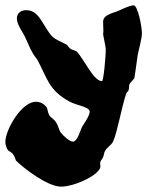

<svg xmlns="http://www.w3.org/2000/svg" viewBox="-39 -533 566 717"><path d="M475 -326C478 -345 491 -387 491 -409C491 -432 476 -513 460 -513C448 -513 424 -502 413 -497C386 -483 346 -481 346 -451C346 -444 347 -430 347 -420C347 -415 347 -410 346 -407C346 -399 356 -361 356 -346C356 -324 348 -232 342 -230C310 -230 276 -311 247 -341C243 -344 232 -346 225 -350C219 -354 215 -362 210 -366C186 -380 163 -385 148 -406C115 -451 104 -495 58 -495C41 -495 24 -485 24 -464C24 -443 43 -417 52 -400C66 -372 70 -357 83 -335C89 -324 97 -316 102 -307C137 -242 143 -195 222 -153C248 -139 296 -134 296 -116C296 -100 274 -71 268 -60C260 -46 252 -7 234 -4C221 -4 198 -25 188 -38C181 -47 179 -64 169 -78C163 -88 150 -94 145 -103C139 -113 139 -125 136 -131C125 -146 111 -153 95 -153C41 -153 -19 -48 -19 -3C-19 6 -16 16 -10 27C-7 31 2 34 9 42C17 52 19 65 21 67C48 94 138 164 189 164C240 164 336 119 336 88C336 84 335 81 335 77C335 67 341 65 346 54C349 47 350 37 352 33C359 18 377 9 383 -4C399 -38 414 -128 432 -183C433 -188 440 -191 441 -196C444 -203 442 -212 444 -217C449 -228 460 -235 463 -242C464 -245 472 -306 475 -326Z"/></svg>

Font: Freckle Face
Style: Regular
Weight: 400
Designer: Astigmatic (AOETI)
Foundry: Astigmatic (AOETI)
Version: Version 1.000